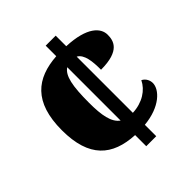

<svg xmlns="http://www.w3.org/2000/svg" viewBox="-197 -839 964 964"><g transform="rotate(-45 284.5 -357.0)"><path d="M285 -79V0H356V-81C474 -92 533 -155 533 -201C533 -219 524 -241 502 -252C479 -204 426 -169 356 -166V-565C391 -546 396 -490 396 -432C533 -432 544 -492 544 -533C544 -580 499 -633 356 -639V-714H285V-639C138 -629 42 -556 42 -356C42 -162 132 -87 285 -79ZM285 -561V-182C247 -209 236 -267 236 -357C236 -476 248 -537 285 -561Z"/></g></svg>

Font: Noto Serif Malayalam Black
Style: Regular
Weight: 900
Designer: Indian type Foundry, Jelle Bosma, Monotype Design Team
Foundry: Monotype Imaging Inc.
Version: Version 2.104